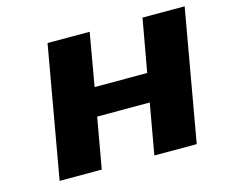

<svg xmlns="http://www.w3.org/2000/svg" viewBox="-81 -636 876 744"><g transform="rotate(-15 357.5 -264.0)"><path d="M622 0 715 -528H546L508 -316H297L334 -528H165L72 0H241L277 -203H488L452 0Z"/></g></svg>

Font: Asimov
Style: XWidIt
Weight: 500
Designer: Google
Version: Version 2.000980; 2014